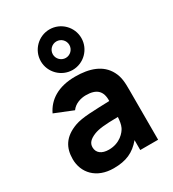

<svg xmlns="http://www.w3.org/2000/svg" viewBox="-208 -979 1000 1108"><g transform="rotate(-30 291.5 -425.0)"><path d="M71.5 -436 193 -387C215.5 -419 256.5 -431 290 -431C360.5 -431 393 -400 390.5 -334.5C288.5 -330.5 210 -331 158 -312C71 -280 40 -224 40 -149C40 -59 104 15 220 15C303 15 356 -9 404 -66V0H523V-330C523 -380 522 -417.5 501 -457C463 -529 385 -555 290 -555C176 -555 105.5 -507.5 71.5 -436ZM163 -730C163 -656 224 -595 298 -595C372.5 -595 433 -656 433 -730C433 -804.5 372.5 -865 298 -865C224 -865 163 -804.5 163 -730ZM173 -151C173 -178 189 -197 229 -213C260 -224.5 296.5 -229 387.5 -230C386 -207.5 383 -182.5 374 -164C363 -141 324 -92 249 -92C202 -92 173 -114 173 -151ZM243 -730C243 -760.5 268 -785 298 -785C328.5 -785 353 -760.5 353 -730C353 -700 328.5 -675 298 -675C268 -675 243 -700 243 -730Z"/></g></svg>

Font: Eudonet ExtraBold
Style: Regular
Weight: 800
Designer: Mikhail Sharanda
Foundry: Mikhail Sharanda
Version: Version 4.503;Glyphs 3.1.2 (3151)